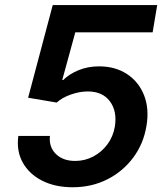

<svg xmlns="http://www.w3.org/2000/svg" viewBox="-20 -748 671 777"><path d="M273.9 9.8Q203.1 9.8 150.6 -16.8Q98.1 -43.5 72 -90.3Q45.9 -137.2 54.2 -197.8H182.1Q177.2 -153.3 206.1 -125Q234.9 -96.7 284.2 -96.7Q323.2 -96.7 357.2 -114.5Q391.1 -132.3 414.6 -163.8Q438 -195.3 444.8 -235.8Q454.6 -297.9 424.8 -337.9Q395 -377.9 335.4 -377.9Q302.2 -377.9 266.8 -365.5Q231.4 -353 209.5 -333L93.8 -352.5L193.4 -727.5H616.2L597.7 -617.2H284.7L231.9 -424.3H235.8Q259.8 -448.2 297.9 -463.9Q335.9 -479.5 380.4 -479.5Q446.3 -479.5 493.7 -448.5Q541 -417.5 562.7 -363.3Q584.5 -309.1 572.8 -238.8Q561 -166.5 519.3 -110.4Q477.5 -54.2 414.3 -22.2Q351.1 9.8 273.9 9.8Z"/></svg>

Font: Inter Semi Bold
Style: Italic
Weight: 600
Italic angle: -9.39999°
Designer: Rasmus Andersson
Foundry: rsms
Version: Version 4.000;git-3c8e0fc